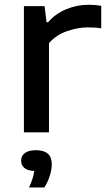

<svg xmlns="http://www.w3.org/2000/svg" viewBox="-20 -570 464 827"><path d="M83 0V-543.5H172L180.5 -474H187Q217.5 -510 264.2 -529.8Q311 -549.5 361.5 -549.5Q390.5 -549.5 416 -545V-448Q402 -450.5 386.8 -451.2Q371.5 -452 356.5 -452Q316.5 -452 269.2 -436Q222 -420 191 -384V0ZM105 237.5Q115 216 120.2 199Q125.5 182 127.5 166.5Q98 165 84.5 153Q71 141 71 122Q71 101.5 87 89.2Q103 77 135.5 77Q203 77 203 137Q203 160 194.5 187.2Q186 214.5 171 237.5Z"/></svg>

Font: Encode Sans Expanded Medium
Style: Regular
Weight: 500
Width: 7
Designer: Multiple Designers
Foundry: Impallari Type
Version: Version 3.000; ttfautohint (v1.8.3) -l 8 -r 50 -G 200 -x 14 